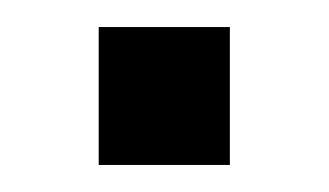

<svg xmlns="http://www.w3.org/2000/svg" viewBox="-20 -122 243 142"><path d="M53 0V-102H150V0Z"/></svg>

Font: Questrial
Style: Regular
Weight: 400
Designer: Joe Prince, Laura Meseguer
Foundry: Joe Prince, Laura Meseguer
Version: Version 2.000; ttfautohint (v1.8.3)